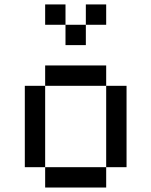

<svg xmlns="http://www.w3.org/2000/svg" viewBox="-20 -838 676 858"><path d="M181.8 -545.5V-454.5H454.5V-545.5ZM454.5 -454.5V-90.9H545.5V-454.5ZM90.9 -454.5V-90.9H181.8V-454.5ZM181.8 -90.9V0H454.5V-90.9ZM181.8 -818.2V-727.3H272.7V-818.2ZM272.7 -727.3V-636.4H363.6V-727.3ZM363.6 -818.2V-727.3H454.5V-818.2Z"/></svg>

Font: Departure Mono
Style: Regular
Weight: 400
Monospace: yes
Designer: Helena Zhang
Version: Version 1.500;Glyphs 3.3.1 (3343)